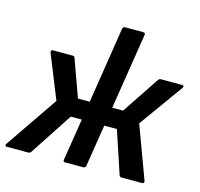

<svg xmlns="http://www.w3.org/2000/svg" viewBox="-116 -791 934 898"><g transform="rotate(15 350.5 -341.5)"><path d="M-8.4 0Q-14.5 0 -15.8 -4.2Q-17.1 -8.4 -13.1 -13.5L160.6 -267.3L75.8 -478.1Q71.4 -491.7 84.6 -491.7H178.7Q187.8 -491.7 190.1 -483.9L255 -304.2H312.2L369.7 -671.9Q371.7 -683 382.2 -683H469.4Q481.1 -683 479.1 -671.9L421 -304.2H473.6L593.8 -484.6Q598.2 -491.7 608.6 -491.7H709.2Q722.4 -491.7 714 -478.1L561.7 -266.2L655.2 -13.5Q659.5 0 646.4 0H548.6Q538.8 0 536.5 -7.1L467.7 -213.7H406.7L374.6 -11.1Q372.2 0 362.7 0H274.1Q263.7 0 265.7 -11.1L297.9 -213.7H244.4L109 -7.1Q104.3 0 94.9 0Z"/></g></svg>

Font: Sofia Sans Semi Condensed
Style: Italic
Weight: 400
Italic angle: -9°
Designer: Botio Nikoltchev, Ani Petrova
Foundry: lettersoup
Version: Version 4.101